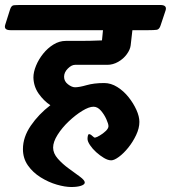

<svg xmlns="http://www.w3.org/2000/svg" viewBox="-89 -632 686 770"><path d="M-68 -533 -49 -593Q-44 -610 -33.5 -611Q-23 -612 0 -612H554Q582 -612 575 -590L555 -530Q550 -514 539.5 -512.5Q529 -511 506 -511H442L435 -450Q433 -433 419.5 -414.5Q406 -396 385 -384Q364 -372 341 -372Q323 -372 297 -372Q271 -372 247.5 -372Q224 -372 212 -372Q198 -372 183 -357Q168 -342 168 -324Q168 -306 183.5 -294Q199 -282 212 -282Q229 -282 258.5 -290.5Q288 -299 329 -299Q356 -299 381.5 -283Q407 -267 426.5 -242.5Q446 -218 458 -191.5Q470 -165 470 -143Q470 -118 457 -90.5Q444 -63 425.5 -40Q407 -17 388 -3Q369 11 357 11Q344 11 328 1.5Q312 -8 297 -21.5Q282 -35 272 -50Q262 -65 262 -75Q262 -82 263.5 -88Q265 -94 268 -94Q274 -94 281 -87Q288 -80 292 -80Q298 -81 311 -88.5Q324 -96 335 -106.5Q346 -117 346 -126Q346 -135 337.5 -154Q329 -173 315.5 -188.5Q302 -204 286 -204Q268 -204 241 -187.5Q214 -171 187 -145.5Q160 -120 142 -91.5Q124 -63 124 -40Q124 -17 143 4.5Q162 26 187 44Q212 62 231.5 76.5Q251 91 251 100Q251 108 236 113Q221 118 197 118Q172 118 139 108.5Q106 99 74.5 79.5Q43 60 23 31.5Q3 3 3 -34Q3 -82 34.5 -128Q66 -174 113 -210Q86 -228 66 -256.5Q46 -285 45 -321Q45 -343 55.5 -368.5Q66 -394 84 -416.5Q102 -439 125.5 -453.5Q149 -468 175 -468Q197 -468 234.5 -468Q272 -468 320 -470L324 -511H-47Q-75 -511 -68 -533Z"/></svg>

Font: Alkatra Medium
Style: Regular
Weight: 500
Designer: Suman Bhandary
Version: Version 1.100;gftools[0.9.22]